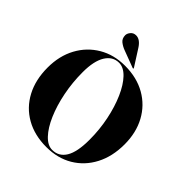

<svg xmlns="http://www.w3.org/2000/svg" viewBox="-241 -1054 1221 1221"><g transform="rotate(45 370.0 -443.5)"><path d="M364 -710Q470.5 -710 549.8 -664.8Q629 -619.5 672.5 -539.2Q716 -459 716 -354Q716 -245 673 -163Q630 -81 553.5 -35.5Q477 10 376 10Q269.5 10 190.2 -35Q111 -80 67.5 -161.8Q24 -243.5 24 -353.5Q24 -458.5 67.5 -538.8Q111 -619 187.8 -664.5Q264.5 -710 364 -710ZM537.5 -217Q537.5 -308.5 519.8 -394.2Q502 -480 472 -548.2Q442 -616.5 403.8 -656.5Q365.5 -696.5 324.5 -696.5Q268 -696.5 235.2 -643.8Q202.5 -591 202.5 -491Q202.5 -397.5 220 -310.2Q237.5 -223 267.5 -153.8Q297.5 -84.5 335.8 -44Q374 -3.5 415 -3.5Q474 -3.5 505.8 -55.5Q537.5 -107.5 537.5 -217ZM344 -849.5 413.5 -740.5Q416 -737.5 414.5 -735Q413 -732.5 408.5 -734L293 -777.5Q268.5 -786.5 248.2 -802.2Q228 -818 227.5 -847.5Q227.5 -863.5 240.8 -879.8Q254 -896 277 -896.5Q314 -897 344 -849.5Z"/></g></svg>

Font: Fraunces 144pt S000
Style: Bold
Weight: 700
Version: Version 1.000; ttfautohint (v1.8.3)